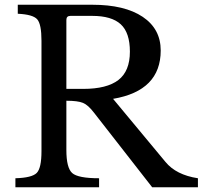

<svg xmlns="http://www.w3.org/2000/svg" viewBox="-20 -790 855 810"><path d="M658 -577Q658 -407 457 -373L678 -107Q723 -52 815 -38V0H622L377 -314Q352 -347 330 -356Q308 -365 260 -365V-157Q260 -82 284.5 -60Q309 -38 398 -38V0H45V-38Q115 -40 135 -60.5Q155 -81 155 -152V-618Q155 -688 137 -708.5Q119 -729 55 -732V-770H369Q506 -770 582 -719Q658 -668 658 -577ZM260 -706V-415H331Q431 -415 479.5 -452.5Q528 -490 528 -572Q528 -652 489.5 -687.5Q451 -723 369 -723H277Q260 -723 260 -706Z"/></svg>

Font: Libre Baskerville
Style: Regular
Weight: 400
Designer: Pablo Impallari, Rodrigo Fuenzalida
Foundry: Pablo Impallari, Rodrigo Fuenzalida
Version: Version 1.000